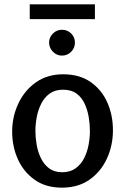

<svg xmlns="http://www.w3.org/2000/svg" viewBox="-20 -851 577 884"><path d="M265 13Q191 13 140 -23Q89 -59 62.5 -117.5Q36 -176 36 -245Q36 -314 64.5 -374.5Q93 -435 145.5 -472Q198 -509 271 -509Q346 -509 397 -473.5Q448 -438 474 -379.5Q500 -321 500 -251Q500 -182 472.5 -121.5Q445 -61 392.5 -24Q340 13 265 13ZM266 -58Q303 -58 328 -76Q353 -94 367.5 -123Q382 -152 388 -185Q394 -218 394 -248Q394 -279 388.5 -312Q383 -345 369.5 -374Q356 -403 332 -420.5Q308 -438 270 -438Q233 -438 208.5 -420Q184 -402 169.5 -373Q155 -344 149 -311Q143 -278 143 -248Q143 -219 148.5 -186Q154 -153 168 -123.5Q182 -94 206 -76Q230 -58 266 -58ZM117 -831H417V-763H117ZM325 -655Q325 -630 307.5 -612.5Q290 -595 265 -595Q241 -595 223.5 -613Q206 -631 206 -655Q206 -679 223.5 -696.5Q241 -714 265 -714Q290 -714 307.5 -697Q325 -680 325 -655Z"/></svg>

Font: Rosario SemiBold
Style: Regular
Weight: 600
Designer: Hector Gatti
Foundry: Omnibus Type
Version: Version 1.101; ttfautohint (v1.8.1.43-b0c9)